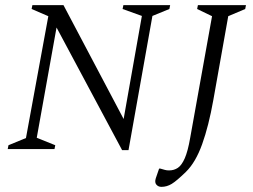

<svg xmlns="http://www.w3.org/2000/svg" viewBox="-20 -580 983 747"><path d="M10 0 13 -15 81 -43 168 -517 103 -545 106 -560H227L461 -117L532 -518L457 -545L460 -560H642L639 -545L573 -518L480 4H455L200 -473L123 -44L195 -15L192 0ZM608 147Q596 147 588.5 138.5Q581 130 586 114L599 76H604Q615 79 621.5 81Q628 83 638 83Q657 83 672 73Q687 63 699 35.5Q711 8 720 -44L805 -517L747 -545L750 -560H937L934 -545L868 -517L810 -191Q792 -90 766.5 -19Q741 52 703 89Q667 124 648 135.5Q629 147 608 147Z"/></svg>

Font: Spectral SC Light
Style: Italic
Weight: 300
Italic angle: -10°
Designer: Jean-Baptiste Levee
Foundry: Production Type
Version: Version 2.001